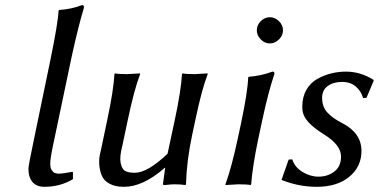

<svg xmlns="http://www.w3.org/2000/svg" viewBox="-20 -718 1476 748"><path d="M175.8 -82Q175.8 -73.2 177 -66.7Q178.2 -60.1 181.6 -55.4Q185.1 -50.8 187.5 -47.9Q189.9 -44.9 196 -43.5Q202.1 -42 205.6 -41.5Q209 -41 218 -42Q227.1 -43 231 -43.5Q234.9 -43.9 245.8 -45.9Q256.8 -47.9 262.2 -48.8L264.2 -45.9V-20Q214.4 9.8 152.8 9.8Q123 9.8 106.9 -8.5Q90.8 -26.9 90.8 -61Q90.8 -72.8 110.8 -168L175.8 -481.9Q206.5 -630.9 208 -675.8L210.9 -679.2Q257.8 -682.1 299.8 -698.2Q307.6 -698.2 307.1 -688Q285.2 -616.2 259.8 -500L188 -158.2Q175.8 -101.1 175.8 -82Z M621.6 -64Q536.6 10.3 462.4 9.8Q429.2 9.8 407.2 -2Q385.3 -13.7 377 -33Q368.7 -52.2 366.7 -76.7Q364.7 -101.1 371.6 -126L397.5 -249Q422.4 -365.7 425.8 -429.2L428.7 -432.1Q442.4 -429.2 476.1 -429.2L525.4 -432.1L525.9 -429.2Q502.9 -370.1 477.5 -249L456.5 -149.9Q445.3 -106.4 450 -83.3Q454.6 -60.1 466.8 -52.5Q479 -44.9 505.4 -44.9Q554.7 -44.9 632.8 -119.1L660.6 -249Q685.5 -365.7 689 -429.2L691.4 -432.1Q705.1 -429.2 738.8 -429.2L788.6 -432.1L789.1 -429.2Q766.1 -370.1 740.7 -249L728.5 -191.9Q707 -90.3 704.6 0L702.1 2.9Q683.1 0 658.2 0Q647.5 0 623 2.9Q614.3 2.9 614.7 0L623.5 -64Z M918.5 -234.9Q945.3 -362.3 946.8 -416L949.2 -418.9Q997.1 -422.4 1041.5 -439Q1050.8 -439 1048.8 -429.2Q1024.9 -357.9 1002 -251L986.8 -180.2Q963.9 -71.3 958.5 0L956.1 2.9Q942.4 0 908.2 0Q908.2 0 858.9 2.9L858.4 0Q882.8 -67.9 906.7 -180.2ZM995.8 -564.5Q980.5 -580.1 980.5 -600.1Q980.5 -620.1 995.8 -635.5Q1011.2 -650.9 1031.2 -650.9Q1051.3 -650.9 1066.9 -635.5Q1082.5 -620.1 1082.5 -600.1Q1082.5 -580.1 1066.9 -564.5Q1051.3 -548.8 1031.2 -548.8Q1011.2 -548.8 995.8 -564.5Z M1104.5 -96.2 1118.7 -97.2Q1127.9 -66.9 1158.2 -48.3Q1188.5 -29.8 1220.7 -29.8Q1256.8 -29.8 1282.7 -49.8Q1308.6 -69.8 1308.6 -108.4Q1308.6 -152.8 1243.2 -193.8Q1181.2 -232.4 1165.5 -265.1Q1157.2 -280.8 1157.7 -303.2Q1157.7 -339.8 1173.3 -367.4Q1189 -395 1215.1 -409.9Q1241.2 -424.8 1269.8 -431.9Q1298.3 -439 1328.1 -439Q1383.8 -439 1434.6 -407.2L1436 -403.8L1407.7 -336.9L1394.5 -335.9Q1388.2 -360.8 1367.2 -379.9Q1346.2 -398.9 1312.5 -398.9Q1279.3 -398.9 1257.1 -383.1Q1234.9 -367.2 1234.9 -336.9Q1234.9 -302.7 1254.6 -280.5Q1274.4 -258.3 1312.5 -238.8Q1388.2 -200.2 1388.2 -129.9Q1388.2 -68.4 1340.8 -29.3Q1293.5 9.8 1213.9 9.8Q1143.6 9.8 1076.7 -17.1Z"/></svg>

Font: Linux Biolinum
Style: Italic
Weight: 400
Italic angle: -12°
Designer: Philipp H. Poll
Foundry: Philipp H. Poll
Version: Version 1.1.3 ; ttfautohint (v0.9)